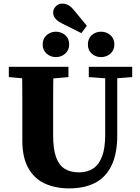

<svg xmlns="http://www.w3.org/2000/svg" viewBox="-20 -1028 779 1066"><path d="M364 18Q289 18 230 -8.5Q171 -35 137.5 -94Q104 -153 104 -248V-359Q104 -408 104 -457.5Q104 -507 103.5 -557.5Q103 -608 102 -657H277Q276 -609 275.5 -559Q275 -509 275 -459Q275 -409 275 -359V-276Q275 -201 291 -156Q307 -111 339 -91Q371 -71 419 -71Q464 -71 496.5 -92Q529 -113 546.5 -159Q564 -205 564 -279V-657H631V-278Q631 -175 599.5 -109.5Q568 -44 508.5 -13Q449 18 364 18ZM29 -600V-657H360V-600L214 -587H173ZM473 -600V-657H714V-600L610 -592H581ZM328 -896Q307 -906 295.5 -916.5Q284 -927 279.5 -937Q275 -947 275 -957Q275 -977 289.5 -992.5Q304 -1008 327 -1008Q344 -1008 360 -999Q376 -990 392 -970L462 -885L432 -844ZM290 -711Q261 -711 239 -730Q217 -749 217 -781Q217 -814 239 -833Q261 -852 290 -852Q320 -852 342 -833Q364 -814 364 -781Q364 -749 342 -730Q320 -711 290 -711ZM541 -711Q511 -711 489.5 -730Q468 -749 468 -781Q468 -814 489.5 -833Q511 -852 541 -852Q571 -852 593 -833Q615 -814 615 -781Q615 -749 593 -730Q571 -711 541 -711Z"/></svg>

Font: Source Serif 4 18pt
Style: Bold
Weight: 700
Designer: Frank Grießhammer
Foundry: Adobe Systems Incorporated
Version: Version 4.004;hotconv 1.0.116;makeotfexe 2.5.65601